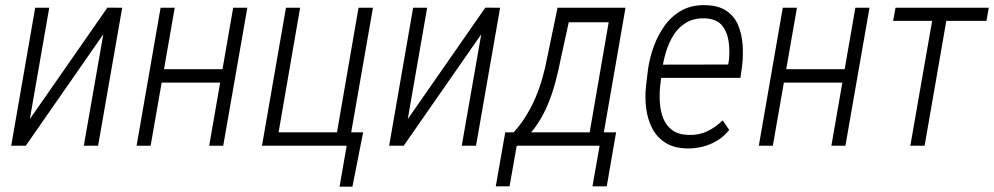

<svg xmlns="http://www.w3.org/2000/svg" viewBox="-20 -558 3805 735"><path d="M94.2 -102.1 391.1 -528.8 447.8 -528.3 355.5 0H300.8L375.5 -426.8L78.6 0H22.9L114.7 -528.3H168.5Z M844.7 -293 835 -241.7H584.5L594.2 -293ZM648.9 -528.3 556.6 0H502.9L594.7 -528.3ZM926.8 -528.3 834.5 0H780.8L872.6 -528.3Z M982.9 0 1074.7 -528.3H1128.9L1046.4 -51.3H1270L1352.5 -528.3H1407.7L1315.4 0ZM1370.1 -51.3 1329.1 156.7H1279.8L1307.1 0H1254.9L1263.7 -51.3Z M1541 -102.1 1837.9 -528.8 1894.5 -528.3 1802.2 0H1747.6L1822.3 -426.8L1525.4 0H1469.7L1561.5 -528.3H1615.2Z M2114.3 -528.3H2169.4L2127.9 -338.4Q2118.7 -291 2106 -243.2Q2093.3 -195.3 2074 -150.6Q2054.7 -106 2025.9 -67.1Q1997.1 -28.3 1955.1 0H1924.8L1932.6 -50.3H1945.3Q1973.6 -81.5 1994.1 -115Q2014.6 -148.4 2029.8 -183.8Q2044.9 -219.2 2055.9 -257.6Q2066.9 -295.9 2074.7 -337.4ZM2130.4 -528.3H2374.5L2282.7 0H2228.5L2310.1 -472.7H2120.1ZM1914.1 -51.3H2338.4L2302.7 155.3H2248L2275.4 0H1958L1930.7 155.3H1877.9Z M2610.8 10.3Q2560.1 9.3 2527.1 -11.7Q2494.1 -32.7 2476.6 -67.1Q2459 -101.6 2453.6 -143.8Q2448.2 -186 2453.1 -229L2460.4 -290.5Q2466.3 -335.4 2482.7 -380.1Q2499 -424.8 2525.6 -461.4Q2552.2 -498 2591.8 -519.3Q2631.3 -540.5 2683.6 -538.1Q2732.4 -536.6 2762.2 -515.6Q2792 -494.6 2805.9 -461.2Q2819.8 -427.7 2822.8 -386.7Q2825.7 -345.7 2820.8 -305.2L2814.5 -259.8H2488.3L2497.1 -310.5L2767.6 -311L2770 -325.2Q2774.4 -360.4 2769.5 -397.5Q2764.6 -434.6 2744.4 -460Q2724.1 -485.4 2680.2 -487.8Q2638.2 -489.3 2608.4 -472.2Q2578.6 -455.1 2559.8 -425.8Q2541 -396.5 2530 -360.6Q2519 -324.7 2514.6 -290.5L2507.3 -229Q2503.9 -197.8 2506.1 -164.8Q2508.3 -131.8 2519.3 -104.5Q2530.3 -77.1 2553.5 -59.8Q2576.7 -42.5 2615.7 -41.5Q2654.8 -40 2686.8 -55.2Q2718.8 -70.3 2746.6 -97.2L2771.5 -60.5Q2751.5 -35.6 2725.8 -20Q2700.2 -4.4 2671.1 3.2Q2642.1 10.7 2610.8 10.3Z M3226.6 -293 3216.8 -241.7H2966.3L2976.1 -293ZM3030.8 -528.3 2938.5 0H2884.8L2976.6 -528.3ZM3308.6 -528.3 3216.3 0H3162.6L3254.4 -528.3Z M3611.3 -528.3 3519.5 0H3464.8L3557.1 -528.3ZM3765.1 -528.3 3756.3 -478H3398.9L3408.2 -528.3Z"/></svg>

Font: Roboto Condensed Light
Style: Italic
Weight: 300
Italic angle: -12°
Designer: Christian Robertson
Foundry: Google
Version: Version 3.0; 2020